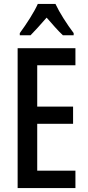

<svg xmlns="http://www.w3.org/2000/svg" viewBox="-20 -960 449 980"><path d="M263 -940H173C155 -899 115 -837 81 -791V-780H136C158 -802 188 -836 218 -870C248 -836 275 -804 301 -780H356V-791C322 -836 284 -895 263 -940ZM365 0V-89H170V-328H353V-416H170V-627H365V-714H70V0Z"/></svg>

Font: Noto Sans Khmer ExtraCondensed Medium
Style: Regular
Weight: 500
Width: 2
Designer: Danh Hong and the Monotype Design Team
Foundry: Monotype Imaging Inc.
Version: Version 2.004